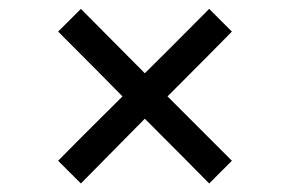

<svg xmlns="http://www.w3.org/2000/svg" viewBox="-20 -569 660 437"><path d="M164.1 -151.4Q151.4 -164.1 112.3 -203.1Q148.4 -240.2 258.8 -349.6Q222.7 -386.7 112.3 -497.1Q125 -509.8 164.1 -548.8Q200.2 -512.7 309.6 -402.3Q346.7 -438.5 456.1 -548.8Q468.8 -536.1 507.8 -497.1Q471.7 -460 361.3 -349.6Q397.5 -313.5 507.8 -203.1Q495.1 -190.4 456.1 -151.4Q419.9 -188.5 309.6 -298.8Q273.4 -261.7 164.1 -151.4Z"/></svg>

Font: Kadena Space Grotesk
Style: Regular
Weight: 400
Designer: Florian Karsten
Version: Version 2.000